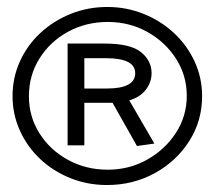

<svg xmlns="http://www.w3.org/2000/svg" viewBox="-20 -550 603 551"><path d="M287 -19Q231 -19 181.5 -39Q132 -59 95 -94Q58 -129 37 -175.5Q16 -222 16 -274Q16 -327 37 -373.5Q58 -420 95.5 -455Q133 -490 182.5 -510Q232 -530 288 -530Q343 -530 392.5 -510Q442 -490 479.5 -455Q517 -420 538.5 -373.5Q560 -327 560 -274Q560 -203 523 -145Q486 -87 424 -53Q362 -19 287 -19ZM289 -63Q351 -63 402.5 -92Q454 -121 485 -169Q516 -217 516 -275Q516 -333 485.5 -381Q455 -429 403.5 -458Q352 -487 289 -487Q227 -487 175.5 -459Q124 -431 93.5 -382.5Q63 -334 63 -274Q63 -215 93.5 -167Q124 -119 175.5 -91Q227 -63 289 -63ZM373 -131 303 -255H222V-133H174V-425H280Q354 -425 384.5 -400.5Q415 -376 415 -340Q415 -314 398.5 -292.5Q382 -271 351 -262L423 -138ZM222 -296H287Q368 -296 368 -340Q368 -383 284 -383H222Z"/></svg>

Font: Inconsolata SemiExpanded
Style: Regular
Weight: 400
Width: 6
Monospace: yes
Designer: Raph Levien, Cyreal, Brenton Simpson
Foundry: Raph Levien, Cyreal, Google
Version: Version 3.100; ttfautohint (v1.8.4.7-5d5b)